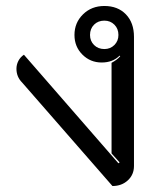

<svg xmlns="http://www.w3.org/2000/svg" viewBox="-20 -613 532 642"><path d="M54 -337Q35 -356 35 -383Q35 -397 41.5 -409.5Q48 -422 60 -430L376 -67L380 -70L353 -100V-403Q372 -413 382 -425L380 -427Q357 -404 320 -404Q282 -404 255.5 -430.5Q229 -457 229 -496Q229 -537 257.5 -565Q286 -593 329 -593Q374 -593 401 -565Q428 -537 428 -490V-58Q428 -29 407.5 -10Q387 9 356 9ZM376 -496Q376 -517 362.5 -530.5Q349 -544 329 -544Q308 -544 294.5 -530.5Q281 -517 281 -496Q281 -476 294.5 -462.5Q308 -449 329 -449Q349 -449 362.5 -462.5Q376 -476 376 -496Z"/></svg>

Font: K2D Light
Style: Regular
Weight: 300
Designer: Katatrad Aksorn Co.,Ltd.
Foundry: Cadson Demak Co.,Ltd.
Version: Version 1.000; ttfautohint (v1.6)